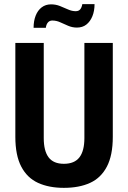

<svg xmlns="http://www.w3.org/2000/svg" viewBox="-20 -894 618 926"><path d="M288 12Q216 12 163.5 -12Q111 -36 82.5 -90.5Q54 -145 54 -234V-687H191V-228Q191 -166 214.5 -135Q238 -104 288 -104Q339 -104 363 -135Q387 -166 387 -228V-687H524V-234Q524 -145 495.5 -90.5Q467 -36 414.5 -12Q362 12 288 12ZM142 -760Q142 -793 152 -818.5Q162 -844 181 -858.5Q200 -873 226 -873Q249 -873 269 -865Q289 -857 308 -848.5Q327 -840 345 -840Q359 -840 366.5 -848.5Q374 -857 377 -874H436Q436 -841 425.5 -815.5Q415 -790 396.5 -775.5Q378 -761 351 -761Q329 -761 309 -769.5Q289 -778 270.5 -786.5Q252 -795 232 -795Q219 -795 211 -785.5Q203 -776 201 -760Z"/></svg>

Font: Archivo Condensed
Style: Bold
Weight: 700
Width: 3
Designer: Hector Gatti
Foundry: Omnibus-Type
Version: Version 2.001